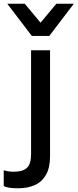

<svg xmlns="http://www.w3.org/2000/svg" viewBox="-101 -800 417 1032"><path d="M0 0ZM-3 212Q-60 212 -81 200V115Q-58 123 -27 123Q21 123 43.5 102.5Q66 82 66 28V-530H168V39Q168 102 146 140Q124 178 85.5 195Q47 212 -3 212ZM296 -607ZM164 -607H70L-62 -780H32L117 -678L202 -780H296Z"/></svg>

Font: Tanohe Sans Medium
Style: Regular
Weight: 500
Designer: Village Type and Design LLC
Foundry: Cooper Hewitt Smithsonian Design Museum
Version: Version 1.00;September 29, 2021;FontCreator 13.0.0.2655 64-b